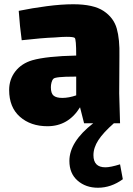

<svg xmlns="http://www.w3.org/2000/svg" viewBox="-20 -544 624 902"><path d="M557 298Q502 338 440 338Q383 338 344.5 304.5Q306 271 306 212Q306 122 418 35H375L356 -40Q301 49 203 49Q124 49 73.5 4.5Q23 -40 23 -121Q23 -171 52 -208.5Q81 -246 132 -261Q199 -280 338 -283Q338 -361 331 -366Q325 -371 293 -371Q273 -371 237 -368Q180 -366 82 -355Q73 -420 68 -493Q131 -506 200 -515Q269 -524 324 -524Q419 -524 466.5 -492.5Q514 -461 528.5 -410Q543 -359 541 -280L540 -105L544 35H515Q465 79 442 114.5Q419 150 419 185Q419 242 475 242Q499 242 544 228ZM338 -96V-184H328Q240 -184 231 -174Q225 -168 222 -156.5Q219 -145 219 -134Q219 -105 232 -94.5Q245 -84 273 -84Q303 -84 338 -96Z"/></svg>

Font: Lalezar
Style: Regular
Weight: 400
Designer: Borna Izadpanah
Foundry: Borna Izadpanah
Version: Version 1.003;November 28, 2018;FontCreator 11.5.0.2421 64-b